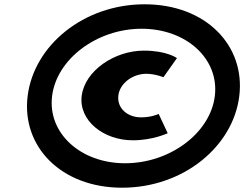

<svg xmlns="http://www.w3.org/2000/svg" viewBox="-20 -860 1143 895"><path d="M108.8 -412C79.9 -177 264.7 15 549.1 15C834.6 15 1066.6 -177 1095.4 -412C1124.4 -648 939.6 -840 654 -840C369.7 -840 137.7 -648 108.8 -412ZM222.8 -412C244 -585 431.9 -726 640 -726C849.4 -726 1002.7 -585 981.4 -412C960.3 -240 772.4 -99 563 -99C354.9 -99 201.6 -240 222.8 -412ZM662.6 -516C702.6 -516 741.8 -500 741.8 -500L804.7 -589C801.5 -592 753.4 -624 650.5 -624C513.8 -624 375.2 -530 360.8 -413C346.7 -298 462.5 -206 599.2 -206C692.3 -206 761.7 -239 761.7 -239C747.5 -271 733.8 -297 719.6 -329C713.1 -326 683.7 -313 637.7 -313C572.4 -313 524.5 -357 531.7 -415C538.5 -471 597.3 -516 662.6 -516Z"/></svg>

Font: Hussar
Style: BdSuprExtOblOne
Weight: 700
Foundry: Cannot Into Space Fonts
Version: Version 2.00